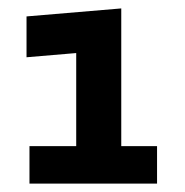

<svg xmlns="http://www.w3.org/2000/svg" viewBox="-20 -760 439 456"><path d="M50 -324V-413H161V-634L43 -624V-721L268 -740V-413H353V-324Z"/></svg>

Font: Changa
Style: Bold
Weight: 700
Designer: Eduardo Rodriguez Tunni
Foundry: Eduardo Rodriguez Tunni
Version: Version 3.002; ttfautohint (v1.8.2)